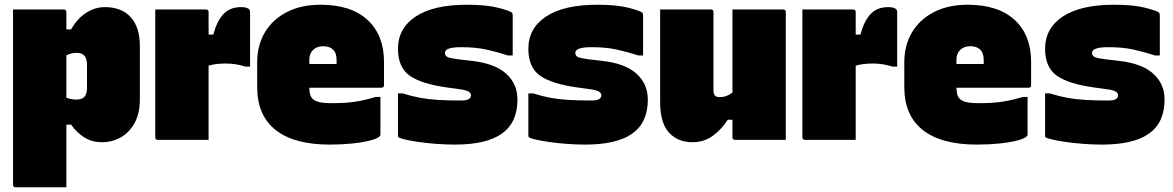

<svg xmlns="http://www.w3.org/2000/svg" viewBox="-20 -590 4950 810"><path d="M35 -550H249Q260 -550 260 -539V-466H280Q306 -512 343.5 -536Q381 -560 422 -560Q493 -560 531.5 -517.5Q570 -475 570 -397V-170Q570 -112 548 -71.5Q526 -31 489.5 -10.5Q453 10 410 10Q368 10 335.5 -10.5Q303 -31 280 -64H260V200H46Q35 200 35 189ZM303 -367Q279 -367 260 -356V-178Q279 -170 303 -170Q325 -170 336 -181.5Q347 -193 347 -220V-317Q347 -344 335 -356Q325 -367 303 -367Z M860 0H646Q635 0 635 -11V-550H849Q860 -550 860 -539V-444H880Q895 -501 922.5 -530.5Q950 -560 997 -560Q1013 -560 1020.5 -557Q1028 -554 1031 -551Q1035 -547 1035 -539V-309H1015Q975 -322 933 -322Q889 -322 860 -313Z M1332 -570Q1461 -570 1530.5 -506Q1600 -442 1600 -329V-231Q1600 -220 1589 -220H1285Q1285 -206 1288 -193.5Q1291 -181 1299 -173Q1308 -164 1328 -159Q1348 -154 1394 -155Q1439 -155 1478.5 -161Q1518 -167 1565 -181H1585V-23Q1585 -18 1582 -15Q1572 -5 1540.5 3Q1509 11 1465 15.5Q1421 20 1371 20Q1221 20 1143 -41.5Q1065 -103 1065 -223V-327Q1065 -399 1097.5 -453.5Q1130 -508 1190 -539Q1250 -570 1332 -570ZM1343 -395Q1317 -395 1301 -379.5Q1285 -364 1285 -339V-320H1400V-335Q1400 -352 1396.5 -362.5Q1393 -373 1386 -380Q1371 -395 1343 -395Z M1924 -166Q1950 -166 1958.5 -172.5Q1967 -179 1967 -188Q1967 -196 1958.5 -202.5Q1950 -209 1924 -213L1866 -221Q1757 -236 1708 -271Q1659 -306 1659 -384Q1659 -471 1734 -520.5Q1809 -570 1950 -570Q2032 -570 2082.5 -557Q2133 -544 2140 -536Q2143 -533 2143 -526V-356H2123Q2077 -371 2031.5 -381Q1986 -391 1925 -391Q1857 -391 1857 -367Q1857 -354 1869 -349Q1881 -344 1912 -340L1972 -333Q2068 -322 2115.5 -279Q2163 -236 2163 -170Q2163 -73 2097.5 -26.5Q2032 20 1899 20Q1861 20 1821 17Q1781 14 1746.5 9Q1712 4 1689 -1.5Q1666 -7 1661 -11Q1659 -13 1659 -18V-196H1679Q1717 -184 1752 -177.5Q1787 -171 1828 -168.5Q1869 -166 1924 -166Z M2474 -166Q2500 -166 2508.5 -172.5Q2517 -179 2517 -188Q2517 -196 2508.5 -202.5Q2500 -209 2474 -213L2416 -221Q2307 -236 2258 -271Q2209 -306 2209 -384Q2209 -471 2284 -520.5Q2359 -570 2500 -570Q2582 -570 2632.5 -557Q2683 -544 2690 -536Q2693 -533 2693 -526V-356H2673Q2627 -371 2581.5 -381Q2536 -391 2475 -391Q2407 -391 2407 -367Q2407 -354 2419 -349Q2431 -344 2462 -340L2522 -333Q2618 -322 2665.5 -279Q2713 -236 2713 -170Q2713 -73 2647.5 -26.5Q2582 20 2449 20Q2411 20 2371 17Q2331 14 2296.5 9Q2262 4 2239 -1.5Q2216 -7 2211 -11Q2209 -13 2209 -18V-196H2229Q2267 -184 2302 -177.5Q2337 -171 2378 -168.5Q2419 -166 2474 -166Z M2979 -550Q2990 -550 2990 -539V-208Q2990 -180 3015 -180Q3028 -180 3041 -184Q3054 -188 3070 -199V-550H3284Q3295 -550 3295 -539V0H3081Q3070 0 3070 -11V-85H3050Q3026 -46 2988.5 -18Q2951 10 2901 10Q2839 10 2802 -31Q2765 -72 2765 -158V-550Z M3590 0H3376Q3365 0 3365 -11V-550H3579Q3590 -550 3590 -539V-444H3610Q3625 -501 3652.5 -530.5Q3680 -560 3727 -560Q3743 -560 3750.5 -557Q3758 -554 3761 -551Q3765 -547 3765 -539V-309H3745Q3705 -322 3663 -322Q3619 -322 3590 -313Z M4062 -570Q4191 -570 4260.5 -506Q4330 -442 4330 -329V-231Q4330 -220 4319 -220H4015Q4015 -206 4018 -193.5Q4021 -181 4029 -173Q4038 -164 4058 -159Q4078 -154 4124 -155Q4169 -155 4208.5 -161Q4248 -167 4295 -181H4315V-23Q4315 -18 4312 -15Q4302 -5 4270.5 3Q4239 11 4195 15.5Q4151 20 4101 20Q3951 20 3873 -41.5Q3795 -103 3795 -223V-327Q3795 -399 3827.5 -453.5Q3860 -508 3920 -539Q3980 -570 4062 -570ZM4073 -395Q4047 -395 4031 -379.5Q4015 -364 4015 -339V-320H4130V-335Q4130 -352 4126.5 -362.5Q4123 -373 4116 -380Q4101 -395 4073 -395Z M4654 -166Q4680 -166 4688.5 -172.5Q4697 -179 4697 -188Q4697 -196 4688.5 -202.5Q4680 -209 4654 -213L4596 -221Q4487 -236 4438 -271Q4389 -306 4389 -384Q4389 -471 4464 -520.5Q4539 -570 4680 -570Q4762 -570 4812.5 -557Q4863 -544 4870 -536Q4873 -533 4873 -526V-356H4853Q4807 -371 4761.5 -381Q4716 -391 4655 -391Q4587 -391 4587 -367Q4587 -354 4599 -349Q4611 -344 4642 -340L4702 -333Q4798 -322 4845.5 -279Q4893 -236 4893 -170Q4893 -73 4827.5 -26.5Q4762 20 4629 20Q4591 20 4551 17Q4511 14 4476.5 9Q4442 4 4419 -1.5Q4396 -7 4391 -11Q4389 -13 4389 -18V-196H4409Q4447 -184 4482 -177.5Q4517 -171 4558 -168.5Q4599 -166 4654 -166Z"/></svg>

Font: Recursive Sn Lnr St XBk
Style: Regular
Weight: 1000
Version: Version 1.079;hotconv 1.0.112;makeotfexe 2.5.65598; ttfautoh